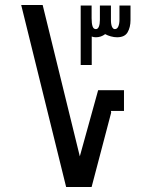

<svg xmlns="http://www.w3.org/2000/svg" viewBox="-20 -745 640 765"><path d="M64.5 -725H150L298 -122L371 -385.5H474V-303H422L423 -296.5L345 0H243.5ZM301.5 -723H345V-672.5Q345 -651.5 348.8 -640.2Q352.5 -629 362 -629Q370 -629 374 -639.2Q378 -649.5 378 -665.5V-723H422V-666Q422 -648 426.2 -638.5Q430.5 -629 437.5 -629Q447 -629 451.5 -639.8Q456 -650.5 456 -666V-723H500V-665Q500 -636.5 488.5 -616.5Q477 -596.5 446.5 -596.5Q434.5 -596.5 421.8 -600Q409 -603.5 399 -609Q382.5 -596.5 362 -596.5Q352.5 -596.5 345.5 -599.5V-486H301.5Z"/></svg>

Font: JuliaMono Black
Style: Italic
Weight: 900
Italic angle: -9°
Monospace: yes
Designer: cormullion
Foundry: corm
Version: Version 0.057; ttfautohint (v1.8.4)